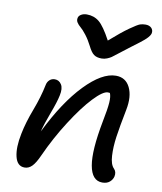

<svg xmlns="http://www.w3.org/2000/svg" viewBox="-88 -854 794 941"><g transform="rotate(10 309.0 -383.5)"><path d="M560.1 -783.2Q579.1 -783.2 589.4 -772.9Q599.6 -762.7 597.2 -747.1Q594.7 -734.4 577.4 -717.5Q560.1 -700.7 499 -655.8Q480.5 -642.1 456.3 -622.8Q432.1 -603.5 423.8 -597.9Q415.5 -592.3 402.8 -587.2Q390.1 -582 376 -582Q351.6 -582 337.4 -592.5Q323.2 -603 309.1 -631.8Q294.4 -661.1 276.9 -683.6Q259.3 -706.1 248 -715.3Q236.8 -724.6 230.2 -734.9Q223.6 -745.1 226.1 -756.8Q228 -768.1 240 -775.1Q252 -782.2 268.1 -782.2Q304.2 -782.2 330.1 -760.7Q356 -739.3 391.1 -673.8Q448.2 -724.1 484.4 -749.5Q520.5 -774.9 533 -779.1Q545.4 -783.2 560.1 -783.2ZM484.9 16.1Q433.1 16.1 420.2 -56.9Q407.2 -129.9 436 -279.8Q448.7 -343.3 450.9 -374.8Q453.1 -406.2 445.8 -422.9Q442.9 -423.8 436 -423.8Q411.6 -423.8 365.2 -374.8Q318.8 -325.7 264.4 -240.7Q210 -155.8 168 -63Q150.4 -23.4 134 -6.8Q117.7 9.8 97.2 9.8Q60.5 9.8 49.6 -35.2Q38.6 -80.1 53.2 -150.9Q64.5 -208 90.6 -276.6Q116.7 -345.2 128.9 -405.8Q131.8 -421.9 142.6 -431.9Q153.3 -441.9 168.9 -441.9Q189.9 -441.9 201.9 -423.1Q213.9 -404.3 206.1 -368.2Q199.2 -334.5 177.2 -276.4Q155.3 -218.3 145 -178.2Q222.2 -335 307.1 -423.1Q392.1 -511.2 460.9 -511.2Q509.8 -511.2 531.2 -467.3Q552.7 -423.3 539.1 -355Q522 -268.6 514.6 -216.6Q507.3 -164.6 509.8 -121.6Q512.2 -78.6 529.8 -61Q543.9 -46.9 539.1 -23.9Q535.6 -7.8 521.7 4.2Q507.8 16.1 484.9 16.1Z"/></g></svg>

Font: Shantell Sans Irregular
Style: Italic
Weight: 400
Italic angle: -11.31°
Designer: Stephen Nixon, Anya Danilova, Shantell Martin
Foundry: Arrow Type
Version: Version 1.006;[9816181b4]